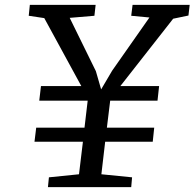

<svg xmlns="http://www.w3.org/2000/svg" viewBox="-20 -765 796 785"><path d="M147.5 -413H312.5L161 -691L97.5 -700.5L102 -745H371L366 -700.5L265 -692L372 -474L393.5 -399.5L438.5 -476L591 -693.5L516.5 -700.5L522 -745H755.5L750.5 -701.5L688 -688.5L472 -413H630.5L624 -353.5H430.5L417 -243H610.5L604.5 -185.5H410L394.5 -52.5L520 -40L516.5 0H176L180 -40L303 -52.5L319 -185.5H121L128 -243H325.5L338.5 -353.5H140.5Z"/></svg>

Font: Merriweather Light 18pt
Style: Italic
Weight: 400
Italic angle: -7.8°
Version: Version 2.101